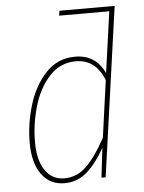

<svg xmlns="http://www.w3.org/2000/svg" viewBox="-53 -775 619 827"><g transform="rotate(-5 256.5 -361.0)"><path d="M371 0H353L368 -128Q334 -66 292 -28Q250 10 193 10Q130 10 94 -39.5Q58 -89 58 -177Q58 -257 82.5 -338.5Q107 -420 158 -474.5Q209 -529 285 -529Q374 -529 412 -447L449 -711H232L235 -732H474ZM408 -417Q372 -509 286 -509Q218 -509 171.5 -458Q125 -407 103 -330.5Q81 -254 81 -178Q81 -99 111 -55Q141 -11 194 -11Q249 -11 290.5 -52Q332 -93 374 -171Z"/></g></svg>

Font: Fira Sans Condensed Thin
Style: Italic
Weight: 250
Width: 3
Italic angle: -8°
Designer: Carrois Corporate & Edenspiekermann AG
Foundry: Carrois Corporate GbR & Edenspiekermann AG
Version: Version 4.203